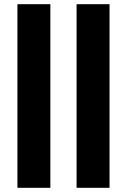

<svg xmlns="http://www.w3.org/2000/svg" viewBox="-20 -790 604 915"><path d="M63 -770H220V105H63ZM345 -770H502V105H345Z"/></svg>

Font: Unbounded Medium
Style: Regular
Weight: 500
Designer: Luke Prowse, Jean-Baptiste Morizot, Fátima Lázaro, Florian Runge
Foundry: NaN
Version: Version 1.700